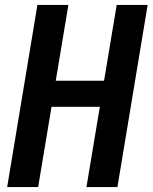

<svg xmlns="http://www.w3.org/2000/svg" viewBox="-20 -755 616 775"><path d="M9 0H134L188 -324H383L329 0H454L576 -735H451L400 -429H205L256 -735H131Z"/></svg>

Font: Iosevka Sparkle
Style: Bold Italic
Weight: 700
Italic angle: -9°
Designer: Belleve Invis
Foundry: Belleve Invis
Version: Version 4.5.0; ttfautohint (v1.8.3)